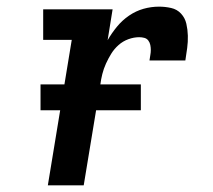

<svg xmlns="http://www.w3.org/2000/svg" viewBox="-20 -558 640 578"><path d="M124 0 196 -438H110V-530H319L304 -437Q316 -458 332 -477.5Q348 -497 368.5 -511Q389 -525 412 -531.5Q435 -538 459 -538Q477 -538 495 -534Q513 -530 525 -517Q537 -504 541 -486.5Q545 -469 545.5 -450.5Q546 -432 543.5 -413.5Q541 -395 538 -376H430Q431 -384 432.5 -392Q434 -400 434 -407.5Q434 -415 432.5 -422.5Q431 -430 426.5 -436Q422 -442 414.5 -444Q407 -446 399 -446Q383 -446 366.5 -440Q350 -434 337 -422.5Q324 -411 315 -396.5Q306 -382 299 -366.5Q292 -351 288 -335Q284 -319 282 -303L232 0ZM102 -226V-304H404V-226Z"/></svg>

Font: Iosevka Curly Slab SmBdEx
Style: Italic
Weight: 600
Width: 7
Italic angle: -9°
Monospace: yes
Designer: Belleve Invis
Foundry: Belleve Invis
Version: Version 11.1.0; ttfautohint (v1.8.3)